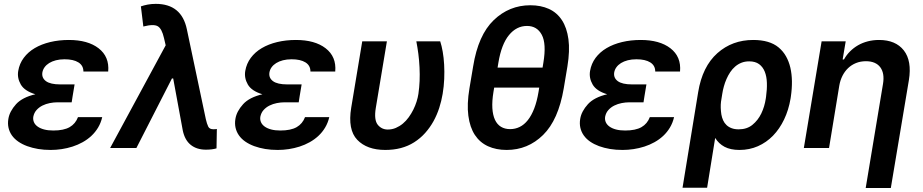

<svg xmlns="http://www.w3.org/2000/svg" viewBox="-20 -757 4720 982"><path d="M22.7 -148.4Q25.9 -168.7 35.9 -187.3Q45.8 -206 62.1 -224.1Q94.1 -259.2 160.9 -274.9Q105.5 -291.5 86.3 -324.9Q67.1 -358.3 73.2 -394.2Q79.5 -431.8 101.6 -461.3Q123.6 -490.8 157.8 -511Q192.1 -531.2 236.7 -541.9Q281.2 -552.6 332.4 -552.6Q429 -552.6 484 -510.3Q540.1 -467 533.4 -391.3H406.6Q406.6 -421.9 381 -437.9Q355.5 -453.8 310.4 -453.8Q285.9 -453.8 266 -448.7Q246.1 -443.5 231.5 -434.5Q217 -425.4 208.1 -413.2Q199.2 -400.9 196.7 -386.4Q192.5 -358.7 215 -342Q237.6 -325.3 288 -325.3H361.5L351.2 -263.5L346.6 -233.7H273.4Q255 -233.7 234.9 -229.8Q214.8 -225.9 197.3 -217.2Q179.7 -208.5 166.9 -194.2Q154.1 -180 150.2 -159.4Q148.1 -144.5 153.8 -131.7Q159.4 -119 172.6 -109.6Q185.7 -100.1 205.8 -94.8Q225.9 -89.5 252.5 -89.5Q306.1 -89.5 336.1 -106.7Q366.1 -123.9 378.9 -158H502.8Q496.1 -128.6 481.7 -104.6Q467.3 -80.6 447.3 -62Q427.2 -43.3 402.7 -29.7Q378.2 -16 351 -7.3Q323.9 1.4 295.5 5.7Q267 9.9 239.3 9.9Q204.9 9.9 175.2 5Q145.6 0 119 -9.6Q93 -19.2 73.2 -33Q53.3 -46.9 40.8 -64.6Q28.4 -82.4 23.6 -103.5Q18.8 -124.6 22.7 -148.4Z M827.4 -525.2 818.9 -561.8Q807.9 -610.8 786.6 -622.9Q776.6 -628.6 759.6 -628.6Q750 -628.6 738.5 -626.8Q726.9 -625 713.1 -621.4L700.6 -724.4Q715.9 -729.8 735.1 -733.5Q754.3 -737.2 776.6 -737.2Q908.7 -737.2 935.7 -607.2L1032.7 -147.7Q1035.5 -135.7 1038.5 -126.1Q1041.5 -116.5 1045.1 -109.4Q1051.5 -95.9 1071.7 -95.9Q1076.3 -95.9 1080.6 -96.2Q1084.9 -96.6 1089.1 -97.3L1087.4 1.8Q1065 8.5 1033 8.5Q986.2 8.5 955.6 -16Q925.1 -40.5 914.8 -89.8L865.8 -355.8H859.4L677.6 0H543.3Z M1183.9 -148.4Q1187.1 -168.7 1197.1 -187.3Q1207 -206 1223.4 -224.1Q1255.3 -259.2 1322.1 -274.9Q1266.7 -291.5 1247.5 -324.9Q1228.3 -358.3 1234.4 -394.2Q1240.8 -431.8 1262.8 -461.3Q1284.8 -490.8 1319.1 -511Q1353.3 -531.2 1397.9 -541.9Q1442.5 -552.6 1493.6 -552.6Q1590.2 -552.6 1645.2 -510.3Q1701.3 -467 1694.6 -391.3H1567.8Q1567.8 -421.9 1542.3 -437.9Q1516.7 -453.8 1471.6 -453.8Q1447.1 -453.8 1427.2 -448.7Q1407.3 -443.5 1392.8 -434.5Q1378.2 -425.4 1369.3 -413.2Q1360.4 -400.9 1358 -386.4Q1353.7 -358.7 1376.2 -342Q1398.8 -325.3 1449.2 -325.3H1522.7L1512.4 -263.5L1507.8 -233.7H1434.7Q1416.2 -233.7 1396.1 -229.8Q1376.1 -225.9 1358.5 -217.2Q1340.9 -208.5 1328.1 -194.2Q1315.3 -180 1311.4 -159.4Q1309.3 -144.5 1315 -131.7Q1320.7 -119 1333.8 -109.6Q1346.9 -100.1 1367 -94.8Q1387.1 -89.5 1413.7 -89.5Q1467.3 -89.5 1497.3 -106.7Q1527.3 -123.9 1540.1 -158H1664.1Q1657.3 -128.6 1642.9 -104.6Q1628.6 -80.6 1608.5 -62Q1588.4 -43.3 1563.9 -29.7Q1539.4 -16 1512.3 -7.3Q1485.1 1.4 1456.7 5.7Q1428.3 9.9 1400.6 9.9Q1366.1 9.9 1336.5 5Q1306.8 0 1280.2 -9.6Q1254.3 -19.2 1234.4 -33Q1214.5 -46.9 1202.1 -64.6Q1189.6 -82.4 1184.8 -103.5Q1180 -124.6 1183.9 -148.4Z M1776.3 -206 1832.7 -545.5H1958.8L1902 -204.5Q1892 -143.8 1912.3 -118.6Q1932.2 -94.5 1963.1 -94.5Q1985.1 -94.5 2004.6 -102.8Q2024.1 -111.2 2040.7 -125Q2057.2 -138.8 2070.5 -157.3Q2083.8 -175.8 2093.9 -196Q2104 -216.3 2110.6 -237.2Q2117.2 -258.2 2120 -277Q2124.6 -309.3 2126.1 -342.7Q2127.5 -376.1 2125.7 -412.6Q2123.9 -449.2 2119.7 -481.7Q2115.4 -514.2 2109.4 -545.5H2231.5Q2239 -523.1 2244.3 -492.5Q2249.6 -462 2251.6 -426.7Q2253.6 -391.3 2252 -353.2Q2250.4 -315 2244 -277Q2237.9 -240.4 2226.4 -204.7Q2214.8 -169 2197.1 -136.9Q2179.3 -104.8 2154.7 -77.1Q2130 -49.4 2098 -29.1Q2036.6 9.9 1950.6 9.9Q1856.9 9.9 1807.2 -41.9Q1757.8 -93.8 1776.3 -206Z M2381 -305 2399.9 -417.3Q2425.8 -577.8 2505.3 -654.1Q2584.5 -730.1 2692.5 -730.1Q2746.1 -730.1 2787.3 -711.5Q2828.5 -692.8 2853.9 -654.1Q2879.3 -615.4 2887.3 -556.6Q2895.2 -497.9 2882.1 -417.3L2863.3 -305Q2835.9 -143.5 2757.8 -66.8Q2679.7 9.9 2571.4 9.9Q2517.4 9.9 2475.9 -9.1Q2434.3 -28.1 2408.7 -66.9Q2383.2 -105.8 2375.4 -165.1Q2367.5 -224.4 2381 -305ZM2589.1 -96.6Q2615.1 -96.6 2638 -107.8Q2660.9 -119 2679.5 -142.4Q2698.2 -165.8 2712.2 -201.9Q2726.2 -237.9 2734.4 -287.3L2737.9 -308.9H2507.5L2503.9 -287.3Q2496.1 -239.7 2498.2 -204Q2500.4 -168.3 2511.5 -144.4Q2522.7 -120.4 2542.4 -108.5Q2562.1 -96.6 2589.1 -96.6ZM2755 -411.2 2759.2 -436.8Q2775.2 -533.4 2751.1 -578.8Q2726.9 -624.3 2675.4 -624.3Q2621.4 -624.3 2583.1 -577.4Q2544.7 -530.5 2529.1 -436.8L2524.9 -411.2Z M2947.4 -148.4Q2950.6 -168.7 2960.6 -187.3Q2970.5 -206 2986.9 -224.1Q3018.8 -259.2 3085.6 -274.9Q3030.2 -291.5 3011 -324.9Q2991.8 -358.3 2997.9 -394.2Q3004.3 -431.8 3026.3 -461.3Q3048.3 -490.8 3082.6 -511Q3116.8 -531.2 3161.4 -541.9Q3206 -552.6 3257.1 -552.6Q3353.7 -552.6 3408.7 -510.3Q3464.8 -467 3458.1 -391.3H3331.3Q3331.3 -421.9 3305.8 -437.9Q3280.2 -453.8 3235.1 -453.8Q3210.6 -453.8 3190.7 -448.7Q3170.8 -443.5 3156.2 -434.5Q3141.7 -425.4 3132.8 -413.2Q3123.9 -400.9 3121.4 -386.4Q3117.2 -358.7 3139.7 -342Q3162.3 -325.3 3212.7 -325.3H3286.2L3275.9 -263.5L3271.3 -233.7H3198.2Q3179.7 -233.7 3159.6 -229.8Q3139.6 -225.9 3122 -217.2Q3104.4 -208.5 3091.6 -194.2Q3078.8 -180 3074.9 -159.4Q3072.8 -144.5 3078.5 -131.7Q3084.2 -119 3097.3 -109.6Q3110.4 -100.1 3130.5 -94.8Q3150.6 -89.5 3177.2 -89.5Q3230.8 -89.5 3260.8 -106.7Q3290.8 -123.9 3303.6 -158H3427.6Q3420.8 -128.6 3406.4 -104.6Q3392 -80.6 3372 -62Q3351.9 -43.3 3327.4 -29.7Q3302.9 -16 3275.7 -7.3Q3248.6 1.4 3220.2 5.7Q3191.8 9.9 3164.1 9.9Q3129.6 9.9 3100 5Q3070.3 0 3043.7 -9.6Q3017.8 -19.2 2997.9 -33Q2978 -46.9 2965.6 -64.6Q2953.1 -82.4 2948.3 -103.5Q2943.5 -124.6 2947.4 -148.4Z M3470.9 203.1 3550.8 -285.5Q3572.1 -416.5 3649.1 -485.1Q3725.1 -552.6 3832.4 -552.6Q3916.2 -552.6 3962 -514.6Q3985.1 -495.4 4000 -469.1Q4014.9 -442.8 4022.4 -410.7Q4029.8 -378.6 4030.4 -341.3Q4030.9 -304 4024.9 -262.8L4023.4 -252.8Q4013.5 -194.2 3990.4 -146Q3967.3 -97.7 3933.6 -63Q3899.9 -28.4 3856.4 -9.2Q3812.9 9.9 3762.1 9.9Q3716.3 9.9 3686.1 -6Q3655.9 -22 3637.8 -51.5L3596.6 203.1ZM3669.4 -171.9Q3672.2 -155.5 3678.6 -141.5Q3685 -127.5 3695.7 -117.4Q3706.3 -107.2 3721.8 -101.4Q3737.2 -95.5 3757.8 -95.5Q3800.1 -95.5 3828.1 -118.3Q3856.9 -141.7 3873.8 -176.8Q3890.6 -212 3896.7 -252.8L3898.1 -262.8Q3903.4 -300.1 3902.3 -332.9Q3901.3 -365.8 3891.5 -390.3Q3881.7 -414.8 3862.4 -429Q3843 -443.2 3811.8 -443.2Q3790.1 -443.2 3772.2 -436.1Q3754.3 -429 3739.9 -416.5Q3725.5 -404.1 3714.7 -387.8Q3703.8 -371.4 3695.7 -352.8Q3687.5 -334.2 3682.2 -314.6Q3676.8 -295.1 3674 -276.6L3667.6 -236.5Q3664.1 -207 3669.4 -171.9Z M4182.2 -545.5H4305.4L4289.8 -452.8H4296.5Q4309.3 -475.9 4327.6 -494.1Q4345.9 -512.4 4368.8 -525.6Q4391.7 -538.7 4418.7 -545.6Q4445.7 -552.6 4475.9 -552.6Q4560.7 -552.6 4602.6 -499.3Q4644.5 -445.7 4628.6 -347.3L4536.2 204.5H4407.7L4496.1 -327.4Q4500.7 -354.8 4497.2 -376.2Q4493.6 -397.7 4482.4 -412.8Q4471.2 -427.9 4452.8 -435.9Q4434.3 -443.9 4409.1 -443.9Q4381 -443.9 4358 -434.5Q4334.9 -425.1 4317.5 -408.4Q4300.1 -391.7 4288.7 -369Q4277.3 -346.2 4272.7 -319.6L4220.2 0H4091.3Z"/></svg>

Font: Inter P Semi Bold
Style: Italic
Weight: 600
Italic angle: 9.39999°
Designer: Rasmus Andersson
Foundry: rsms
Version: Version 3.018;git-588b23468